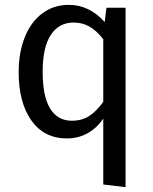

<svg xmlns="http://www.w3.org/2000/svg" viewBox="-20 -559 630 792"><path d="M498 -527V213L406 202V-70Q380 -31 341.5 -9.5Q303 12 256 12Q162 12 109.5 -62Q57 -136 57 -261Q57 -342 82 -405Q107 -468 154 -503.5Q201 -539 264 -539Q348 -539 412 -468L419 -527ZM406 -139V-397Q380 -431 350.5 -448.5Q321 -466 284 -466Q223 -466 189.5 -415Q156 -364 156 -263Q156 -161 187 -111Q218 -61 276 -61Q318 -61 348 -80.5Q378 -100 406 -139Z"/></svg>

Font: Statis Sans
Style: Regular
Weight: 400
Designer: bBox Type GmbH
Foundry: bBox Type GmbH
Version: Version 1.000